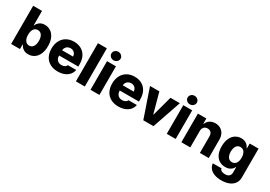

<svg xmlns="http://www.w3.org/2000/svg" viewBox="26 -1810 4331 3079"><g transform="rotate(30 2191.0 -271.0)"><path d="M53.7 -707H217.8V-439.5H221.7Q239.7 -481.4 276.6 -509.3Q313.5 -537.1 372.1 -537.1Q429.7 -537.1 477.8 -507.1Q525.9 -477.1 554.9 -415.5Q584 -354 584 -264.6Q584 -177.7 555.9 -116.2Q527.8 -54.7 479.5 -23.4Q431.2 7.8 371.1 7.8Q314.9 7.8 277.3 -18.8Q239.7 -45.4 221.7 -85.9H216.8V0H53.7ZM315.4 -121.1Q362.3 -121.1 388.7 -159.9Q415 -198.7 415 -265.6Q415 -331.1 388.9 -369.6Q362.8 -408.2 315.4 -408.2Q267.6 -408.2 241.2 -370.1Q214.8 -332 214.8 -265.6Q214.8 -199.2 241.5 -160.2Q268.1 -121.1 315.4 -121.1Z M650.4 -262.7Q650.4 -344.2 682.6 -406.5Q714.8 -468.8 774.2 -502.9Q833.5 -537.1 912.1 -537.1Q987.3 -537.1 1045.2 -505.9Q1103 -474.6 1135.5 -413.6Q1168 -352.5 1168 -266.6V-224.6H812.5V-221.7Q812.5 -170.4 841.8 -139.9Q871.1 -109.4 920.9 -109.4Q954.1 -109.4 978.3 -122.8Q1002.4 -136.2 1012.7 -160.2H1166Q1156.2 -108.4 1123.5 -70.1Q1090.8 -31.7 1038.3 -11Q985.8 9.8 918 9.8Q835.4 9.8 775.1 -23.2Q714.8 -56.2 682.6 -117.4Q650.4 -178.7 650.4 -262.7ZM1014.6 -321.3Q1014.2 -349.1 1001.5 -371.1Q988.8 -393.1 966.3 -405.5Q943.8 -418 916 -418Q887.2 -418 864 -405.3Q840.8 -392.6 827.1 -370.6Q813.5 -348.6 812.5 -321.3Z M1418 0H1252.9V-707H1418Z M1523.4 -530.3H1688.5V0H1523.4ZM1521.5 -672.9Q1521.5 -694.3 1533 -712.6Q1544.4 -731 1564 -741.5Q1583.5 -752 1606.4 -752Q1629.4 -752 1649.2 -741.5Q1668.9 -731 1680.7 -712.6Q1692.4 -694.3 1692.4 -672.9Q1692.4 -651.4 1680.7 -633.1Q1668.9 -614.7 1649.2 -604.2Q1629.4 -593.8 1606.4 -593.8Q1583.5 -593.8 1564 -604.2Q1544.4 -614.7 1533 -633.1Q1521.5 -651.4 1521.5 -672.9Z M1773.4 -262.7Q1773.4 -344.2 1805.7 -406.5Q1837.9 -468.8 1897.2 -502.9Q1956.5 -537.1 2035.2 -537.1Q2110.4 -537.1 2168.2 -505.9Q2226.1 -474.6 2258.5 -413.6Q2291 -352.5 2291 -266.6V-224.6H1935.5V-221.7Q1935.5 -170.4 1964.8 -139.9Q1994.1 -109.4 2043.9 -109.4Q2077.1 -109.4 2101.3 -122.8Q2125.5 -136.2 2135.7 -160.2H2289.1Q2279.3 -108.4 2246.6 -70.1Q2213.9 -31.7 2161.4 -11Q2108.9 9.8 2041 9.8Q1958.5 9.8 1898.2 -23.2Q1837.9 -56.2 1805.7 -117.4Q1773.4 -178.7 1773.4 -262.7ZM2137.7 -321.3Q2137.2 -349.1 2124.5 -371.1Q2111.8 -393.1 2089.4 -405.5Q2066.9 -418 2039.1 -418Q2010.3 -418 1987.1 -405.3Q1963.9 -392.6 1950.2 -370.6Q1936.5 -348.6 1935.5 -321.3Z M2689.5 0H2501L2319.3 -530.3H2492.2L2592.8 -162.1H2598.6L2698.2 -530.3H2872.1Z M2935.5 -530.3H3100.6V0H2935.5ZM2933.6 -672.9Q2933.6 -694.3 2945.1 -712.6Q2956.5 -731 2976.1 -741.5Q2995.6 -752 3018.6 -752Q3041.5 -752 3061.3 -741.5Q3081.1 -731 3092.8 -712.6Q3104.5 -694.3 3104.5 -672.9Q3104.5 -651.4 3092.8 -633.1Q3081.1 -614.7 3061.3 -604.2Q3041.5 -593.8 3018.6 -593.8Q2995.6 -593.8 2976.1 -604.2Q2956.5 -614.7 2945.1 -633.1Q2933.6 -651.4 2933.6 -672.9Z M3371.1 0H3206.1V-530.3H3362.3V-433.6H3368.2Q3386.7 -482.4 3429 -509.8Q3471.2 -537.1 3529.3 -537.1Q3584.5 -537.1 3626.2 -512.5Q3668 -487.8 3690.7 -442.6Q3713.4 -397.5 3712.9 -337.9V0H3548.8V-306.6Q3548.8 -351.6 3525.9 -377Q3502.9 -402.3 3461.9 -402.3Q3420.4 -402.3 3395.8 -376Q3371.1 -349.6 3371.1 -303.7Z M3811.5 40H3971.7Q3976.6 67.9 4001.5 81.3Q4026.4 94.7 4066.4 94.7Q4167 94.7 4167 1V-92.8H4161.1Q4144.5 -54.7 4106 -30.8Q4067.4 -6.8 4010.7 -6.8Q3950.2 -6.8 3902.1 -35.2Q3854 -63.5 3825.9 -121.8Q3797.9 -180.2 3797.9 -266.6Q3797.9 -355.5 3826.7 -416.5Q3855.5 -477.5 3903.8 -507.3Q3952.1 -537.1 4009.8 -537.1Q4068.4 -537.1 4105.7 -509Q4143.1 -481 4160.2 -439.5H4165V-530.3H4329.1V2.9Q4329.1 68.8 4295.9 115.5Q4262.7 162.1 4202.4 186Q4142.1 210 4062.5 210Q3987.8 210 3932.6 188.7Q3877.4 167.5 3846.4 128.9Q3815.4 90.3 3811.5 40ZM4167 -266.6Q4167 -332.5 4140.6 -370.4Q4114.3 -408.2 4066.4 -408.2Q4019 -408.2 3992.9 -369.9Q3966.8 -331.5 3966.8 -266.6Q3966.8 -201.2 3992.9 -164.6Q4019 -127.9 4066.4 -127.9Q4113.8 -127.9 4140.4 -164.6Q4167 -201.2 4167 -266.6Z"/></g></svg>

Font: Pretendard JP ExtraBold
Style: Regular
Weight: 800
Designer: Base glyphs from Inter by Rasmus Andersson; Hangeul glyphs from Noto Sans CJK(Source Han Sans) by Jang Soo-young and Kan
Foundry: Kil Hyung-jin
Version: Version 1.309